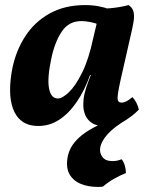

<svg xmlns="http://www.w3.org/2000/svg" viewBox="-20 -487 592 756"><path d="M486.3 -467Q496.5 -460.3 502.1 -450.2Q507.6 -440.1 507.7 -422.7Q507.8 -405.3 500.9 -375.2L453.5 -166.3Q442 -113.4 443 -98.2Q444 -83 458.4 -83Q467.8 -83 477.5 -87.9Q487.1 -92.8 501.4 -104.6Q509.9 -96.1 517.1 -82.3Q524.2 -68.5 526.7 -55.3Q497.5 -25.3 463.8 -8.1Q430.1 9 389.8 9Q359.7 9 342.1 -2.6Q324.4 -14.3 316.2 -32.9Q308.1 -51.6 308 -73.6Q307.8 -95.6 312.3 -116.2Q315.2 -128.8 319.6 -142.7Q324 -156.6 329.7 -171.3Q335.4 -186 341 -199.8L374.4 -368.5L335.6 -451.7Q378.2 -451.3 416.1 -454.8Q453.9 -458.3 486.3 -467ZM411.7 -450.3 368.1 -390.1Q355.2 -396.5 335.6 -400.2Q316.1 -404 300.3 -404Q250.8 -404 223.1 -362.5Q195.4 -321 182 -256.4Q165.6 -179.2 173 -139.2Q180.5 -99.2 207.9 -99.2Q225.4 -99.2 251.4 -123.9Q277.4 -148.6 303.5 -201.3Q329.5 -254 346.9 -336L365.9 -416L403.5 -409L354.8 -191.3H334.5Q313.4 -131.4 282.4 -86Q251.5 -40.6 213.5 -15.8Q175.6 9 131.5 9Q91.9 9 67.4 -9Q42.8 -27 31.3 -58.8Q19.7 -90.5 19.7 -131.5Q19.7 -172.6 28.6 -217.7Q43 -287.9 79.5 -344.2Q115.9 -400.6 175.3 -433.8Q234.7 -467 315.4 -467Q343.9 -467 368.9 -462.2Q393.9 -457.4 411.7 -450.3ZM440.6 -22.8 480.1 -17Q428.7 13.2 403.3 41.8Q377.8 70.5 374.3 96.5Q371.8 115.9 383.6 131.6Q395.5 147.3 423 147.3Q431 147.3 440.7 145.6Q450.3 143.9 458.7 139.9Q467.4 150.5 471.6 165.4Q475.8 180.4 475.9 194.5Q452.3 203.5 428.4 217.3Q404.5 231 385.6 247.5Q380 248.5 375.3 248.8Q370.5 249 364.5 249Q327.7 249 298.1 237Q268.5 224.9 253.9 199.3Q239.3 173.7 245.9 134.1Q248.9 114.3 259.3 94.6Q269.8 74.9 291 55Q312.3 35 348.5 15.4Q384.7 -4.3 440.6 -22.8Z"/></svg>

Font: Vollkorn
Style: Italic
Weight: 400
Italic angle: -11°
Designer: Friedrich Althausen
Foundry: Friedrich Althausen
Version: Version 5.001